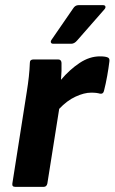

<svg xmlns="http://www.w3.org/2000/svg" viewBox="-20 -726 445 746"><path d="M39 0Q26 0 28 -13L84 -369Q89 -400 92 -427.5Q95 -455 96 -482Q96 -495 110 -495H206Q218 -495 219 -482Q220 -452 217 -416Q251 -456 289.5 -481.5Q328 -507 368 -507Q389 -507 398 -503Q407 -500 405 -487Q402 -462 396.5 -431Q391 -400 384 -373Q381 -360 369 -362Q362 -364 354 -365Q346 -366 334 -366Q307 -366 273.5 -350.5Q240 -335 210 -303L164 -13Q161 0 150 0ZM187 -556Q180 -556 178 -560.5Q176 -565 180 -571L264 -693Q272 -706 285 -706H380Q388 -706 389.5 -701Q391 -696 386 -690L280 -569Q269 -556 257 -556Z"/></svg>

Font: Sofia Sans ExtraBold
Style: Italic
Weight: 800
Italic angle: -9°
Designer: Botio Nikoltchev, Ani Petrova
Foundry: lettersoup
Version: Version 4.100; ttfautohint (v1.8.4.7-5d5b)